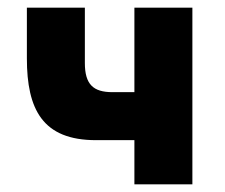

<svg xmlns="http://www.w3.org/2000/svg" viewBox="-20 -480 587 500"><path d="M230 -115H330V0H481V-460H330V-240H273C223 -240 201 -260 201 -316V-460H50V-328C50 -195 91 -115 230 -115Z"/></svg>

Font: Jost
Style: Bold
Weight: 700
Version: Version 3.710